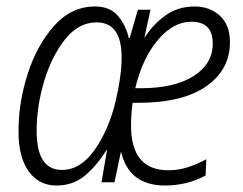

<svg xmlns="http://www.w3.org/2000/svg" viewBox="-20 -562 749 592"><path d="M308 -99H310L293 0H333L353 -95Q377 10 489 10Q557 10 614 -21L616 -71Q589 -56 559.5 -46.5Q530 -37 499 -37Q384 -37 384 -175Q384 -211 389 -245H406Q543 -245 616 -296Q689 -347 689 -432Q689 -485 658 -513.5Q627 -542 580 -542Q529 -542 490.5 -514.5Q452 -487 425 -445L444 -532H405L380 -445H377Q369 -482 344.5 -512Q320 -542 273 -542Q200 -542 147 -482.5Q94 -423 65.5 -334.5Q37 -246 37 -157Q37 -77 68.5 -33.5Q100 10 154 10Q206 10 242.5 -21Q279 -52 308 -99ZM570 -495Q636 -495 636 -428Q636 -365 577 -327.5Q518 -290 414 -290H397Q419 -382 466.5 -438.5Q514 -495 570 -495ZM93 -158Q93 -234 116 -311Q139 -388 180.5 -440.5Q222 -493 278 -493Q355 -493 355 -385Q355 -328 336 -248Q315 -161 271.5 -99.5Q228 -38 171 -38Q93 -38 93 -158Z"/></svg>

Font: Noto Sans UI SemiCondensed Light
Style: Italic
Weight: 300
Width: 4
Designer: Monotype Design Team
Foundry: Monotype Imaging Inc.
Version: 1.001